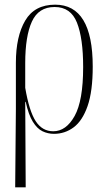

<svg xmlns="http://www.w3.org/2000/svg" viewBox="-20 -563 459 822"><path d="M45 239 48 -96V-294Q48 -407 88 -475Q128 -543 216 -543Q377 -543 377 -278Q377 -172 355 -109Q333 -46 295.5 -18Q258 10 211 10Q185 10 162 -1Q139 -12 120.5 -42Q102 -72 90 -127H88L90 239ZM208 -1Q263 -1 299.5 -66.5Q336 -132 336 -276Q336 -399 309.5 -466Q283 -533 214 -533Q145 -533 116.5 -470.5Q88 -408 88 -293V-187Q105 -87 133 -44Q161 -1 208 -1Z"/></svg>

Font: Noto Serif Display ExtraCondensed ExtraLight
Style: Regular
Weight: 200
Width: 2
Designer: Monotype Design Team
Foundry: Monotype Imaging Inc.
Version: Version 2.009